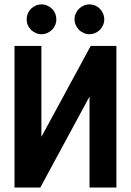

<svg xmlns="http://www.w3.org/2000/svg" viewBox="-20 -845 590 865"><path d="M383.3 0V-408.2H382.3L161.6 0H45.4V-638.2H166.5V-230H167.5L388.7 -638.2H504.4V0ZM233.9 -757.8Q233.9 -744.1 228.8 -731.9Q223.6 -719.7 214.4 -710.7Q205.1 -701.7 192.9 -696.3Q180.7 -690.9 167 -690.9Q152.8 -690.9 140.9 -696.3Q128.9 -701.7 119.6 -710.7Q110.4 -719.7 105.2 -731.9Q100.1 -744.1 100.1 -757.8Q100.1 -771.5 105.2 -783.9Q110.4 -796.4 119.6 -805.4Q128.9 -814.5 140.9 -819.8Q152.8 -825.2 167 -825.2Q180.7 -825.2 192.9 -819.8Q205.1 -814.5 214.4 -805.4Q223.6 -796.4 228.8 -783.9Q233.9 -771.5 233.9 -757.8ZM449.7 -757.8Q449.7 -744.1 444.3 -731.9Q439 -719.7 430.2 -710.7Q421.4 -701.7 408.9 -696.3Q396.5 -690.9 382.8 -690.9Q369.1 -690.9 356.9 -696.3Q344.7 -701.7 335.7 -710.7Q326.7 -719.7 321.3 -731.9Q315.9 -744.1 315.9 -757.8Q315.9 -771.5 321.3 -783.9Q326.7 -796.4 335.7 -805.4Q344.7 -814.5 356.9 -819.8Q369.1 -825.2 382.8 -825.2Q396.5 -825.2 408.9 -819.8Q421.4 -814.5 430.2 -805.4Q439 -796.4 444.3 -783.9Q449.7 -771.5 449.7 -757.8ZM0 -638.2Z"/></svg>

Font: Code New Roman
Style: Bold
Weight: 700
Monospace: yes
Designer: Sam Radian
Foundry: Code New Roman
Version: Version 1.508 October 19, 2014